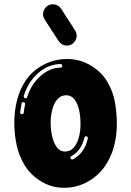

<svg xmlns="http://www.w3.org/2000/svg" viewBox="-20 -893 624 913"><path d="M284.7 0Q224.8 0 175 -30.7Q125.2 -61.4 97 -107.4Q69.8 -153 58.9 -204.2Q48 -255.4 48 -309.4Q48 -364.4 60.9 -416.1Q73.8 -467.8 103.5 -512.4Q135.1 -557.4 186.9 -584.9Q238.6 -612.4 299.5 -612.4Q360.4 -612.4 411.9 -581.4Q463.4 -550.5 491.1 -503Q517.8 -456.9 526.7 -406.2Q535.6 -355.4 535.6 -303Q535.6 -246.5 521.3 -194.1Q506.9 -141.6 475.7 -98Q443.6 -54 393.6 -27Q343.6 0 284.7 0ZM101 -425.2Q106.9 -425.2 109.4 -431.7Q128.7 -493.1 173.3 -532.2Q217.8 -571.3 267.8 -571.3Q271.3 -571.3 273.8 -573.8Q276.2 -576.2 276.2 -580.2Q276.2 -583.7 273.8 -586.1Q271.3 -588.6 267.8 -588.6Q208.9 -587.1 161.1 -545Q113.4 -503 93.1 -437.1V-434.7Q93.1 -428.7 99 -425.7ZM288.1 -172.3Q314.4 -172.3 330.7 -191.1Q347 -209.9 355 -239.9Q362.9 -269.8 362.9 -303V-305.9Q362.9 -338.1 356.2 -369.1Q349.5 -400 334.4 -420Q319.3 -440.1 295 -440.1Q268.8 -440.1 252.2 -420.3Q235.6 -400.5 228.2 -370.5Q220.8 -340.6 220.8 -309.4Q220.8 -277.7 227.7 -246Q234.7 -214.4 249.8 -193.3Q264.9 -172.3 288.1 -172.3ZM84.7 -350Q87.6 -350 90.1 -352Q92.6 -354 93.1 -357.4Q94.6 -376.2 99.5 -397.5V-399Q99.5 -402.5 96.8 -405Q94.1 -407.4 90.6 -407.4Q87.6 -407.4 85.4 -405.4Q83.2 -403.5 82.2 -400.5Q81.7 -396.5 81.2 -391.6Q77.7 -374.8 75.7 -359.4V-358.4Q75.7 -355 78 -352.5Q80.2 -350 83.7 -350ZM322.8 -134.7 327.2 -135.6Q383.2 -165.8 397.5 -234.7V-236.6Q397.5 -240.1 395.3 -242.6Q393.1 -245 389.6 -245Q386.6 -245 384.2 -243.1Q381.7 -241.1 381.2 -238.1Q366.3 -175.7 319.8 -151Q314.9 -148 314.9 -143.1L315.3 -139.6Q318.3 -134.7 322.8 -134.7ZM298 -676.2Q274.8 -676.2 258.4 -698L192.6 -800Q184.7 -812.9 184.7 -825.7Q184.7 -844.1 198 -858.4Q211.4 -872.8 231.7 -872.8Q256.9 -871.8 271.3 -850.5L336.6 -749Q344.6 -736.6 344.6 -722.8Q344.6 -700.5 323.8 -683.7Q311.4 -676.2 298 -676.2Z"/></svg>

Font: AKL FREE 002
Style: Regular
Weight: 400
Designer: AKL
Foundry: AKL
Version: Version 1.00;August 17, 2024;FontCreator 13.0.0.2675 64-bit